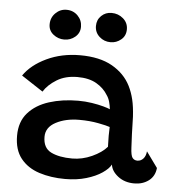

<svg xmlns="http://www.w3.org/2000/svg" viewBox="-53 -777 761 836"><g transform="rotate(5 328.0 -359.0)"><path d="M262 9.5Q199.5 9.5 148.5 -7Q97.5 -23.5 67.5 -61Q37.5 -98.5 37.5 -160.5Q37.5 -221.5 71.5 -260Q105.5 -298.5 163 -316.8Q220.5 -335 290 -335Q320.5 -335 349.5 -330.5Q378.5 -326 400.2 -320Q422 -314 430 -310Q428.5 -325.5 424 -341.8Q419.5 -358 411 -370Q393.5 -399.5 360.8 -418.5Q328 -437.5 277.5 -437.5Q225 -437.5 187.5 -414.5Q150 -391.5 131 -361L36.5 -423Q69.5 -471 135 -502Q200.5 -533 281 -533Q366.5 -533 421.5 -501.8Q476.5 -470.5 502.5 -418.5Q515.5 -392.5 523 -361.5Q530.5 -330.5 533 -286.5Q534 -242.5 535.2 -209.8Q536.5 -177 538 -152Q539.5 -117.5 547.2 -107.5Q555 -97.5 568.5 -97.5Q583.5 -97.5 594.2 -109Q605 -120.5 607 -141.5L656.5 -73Q653 -37 626.8 -17.2Q600.5 2.5 563.5 2.5Q521.5 2.5 492.5 -20Q463.5 -42.5 460 -71Q450.5 -52.5 423 -33.8Q395.5 -15 354.2 -2.8Q313 9.5 262 9.5ZM285 -82Q329 -82 371.2 -101.2Q413.5 -120.5 436 -146.5Q434 -199 436 -233Q422.5 -238 385 -245.2Q347.5 -252.5 302 -252.5Q242.5 -252.5 199.8 -230Q157 -207.5 157 -166Q157 -117 192.5 -99.5Q228 -82 285 -82ZM407.5 -601Q379 -601 358.5 -619.5Q338 -638 338 -666Q338 -693 356.5 -710.8Q375 -728.5 401 -728.5Q430.5 -728.5 452 -710Q473.5 -691.5 473.5 -663Q473.5 -634.5 453.2 -617.8Q433 -601 407.5 -601ZM205.5 -595Q178.5 -595 157.5 -611.8Q136.5 -628.5 136.5 -655.5Q136.5 -685 156.8 -705Q177 -725 204.5 -725Q234 -725 253.8 -705Q273.5 -685 273.5 -656.5Q273.5 -629.5 253 -612.2Q232.5 -595 205.5 -595Z"/></g></svg>

Font: Grandstander Medium
Style: Regular
Weight: 500
Designer: Tyler Finck
Foundry: Etcetera Type Co
Version: Version 1.200; ttfautohint (v1.8.3)